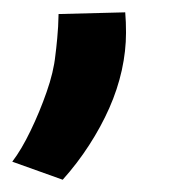

<svg xmlns="http://www.w3.org/2000/svg" viewBox="-104 -111 284 316"><path d="M-7.6 -87.9 102.1 -90.7Q102.7 -82.8 103.1 -74.3Q103.4 -65.8 103.4 -57.1Q103.4 -27.1 96.5 4.4Q89.5 36 75.9 66.8Q62.2 97.7 42.8 127.7Q23.4 157.8 -0.8 184.8L-83.8 155.1Q-68.5 135 -53.7 104.2Q-38.8 73.5 -27.3 40.5Q-15.7 7.6 -12.9 -19.8Q-11.5 -29.9 -9.8 -48.1Q-8 -66.2 -7.6 -87.9Z"/></svg>

Font: Georama
Style: Italic
Weight: 400
Width: 2
Italic angle: -9°
Designer: Jean-Baptiste Levee
Foundry: Production Type
Version: Version 1.000